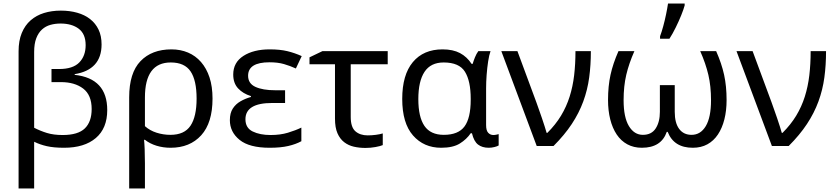

<svg xmlns="http://www.w3.org/2000/svg" viewBox="-20 -825 4729 1085"><path d="M85 240V-535Q85 -595 103 -638.5Q121 -682 153 -710Q185 -738 228.5 -751.5Q272 -765 324 -765Q374 -765 416.5 -753Q459 -741 489.5 -717Q520 -693 537 -657.5Q554 -622 554 -574Q554 -502 515.5 -460Q477 -418 402 -406V-402Q586 -382 586 -203Q586 -100 521.5 -45Q457 10 342 10Q284 10 244.5 1Q205 -8 173 -24V240ZM334 -62Q421 -62 459.5 -99.5Q498 -137 498 -209Q498 -288 450 -324.5Q402 -361 324 -361H271V-435H314Q392 -435 428 -472Q464 -509 464 -570Q464 -633 425 -662.5Q386 -692 322 -692Q292 -692 265 -684.5Q238 -677 217.5 -658.5Q197 -640 185 -609Q173 -578 173 -531V-103Q208 -85 245.5 -73.5Q283 -62 334 -62Z M710 240V-275Q710 -413 774 -479.5Q838 -546 949 -546Q1000 -546 1042.5 -528Q1085 -510 1116 -474.5Q1147 -439 1164 -387.5Q1181 -336 1181 -268Q1181 -131 1117 -60.5Q1053 10 944 10Q902 10 864.5 -1.5Q827 -13 799 -35H794Q796 -18 797.5 17.5Q799 53 799 98V240ZM799 -274V-112Q827 -87 865 -75Q903 -63 943 -63Q1022 -63 1056.5 -114.5Q1091 -166 1091 -268Q1091 -371 1057 -421.5Q1023 -472 945 -472Q799 -472 799 -274Z M1591 -315V-243H1518Q1367 -243 1367 -151Q1367 -102 1408 -82Q1449 -62 1509 -62Q1564 -62 1607 -75Q1650 -88 1683 -104V-27Q1652 -10 1609 0Q1566 10 1504 10Q1389 10 1334 -34.5Q1279 -79 1279 -146Q1279 -186 1295.5 -211.5Q1312 -237 1339 -252.5Q1366 -268 1398 -277V-282Q1353 -296 1325.5 -325.5Q1298 -355 1298 -404Q1298 -472 1355.5 -509Q1413 -546 1504 -546Q1562 -546 1603.5 -536Q1645 -526 1685 -508L1652 -438Q1619 -453 1584.5 -463Q1550 -473 1503 -473Q1382 -473 1382 -397Q1382 -353 1423.5 -334Q1465 -315 1535 -315Z M1729 -462V-501L1802 -536H2171V-462H1962V-164Q1962 -106 1988.5 -83Q2015 -60 2058 -60Q2080 -60 2103.5 -63Q2127 -66 2143 -71V-5Q2129 1 2101.5 6Q2074 11 2045 11Q2011 11 1980 4Q1949 -3 1925 -21.5Q1901 -40 1887 -72Q1873 -104 1873 -155V-462Z M2473 10Q2375 10 2314 -59.5Q2253 -129 2253 -266Q2253 -402 2313 -474Q2373 -546 2481 -546Q2540 -546 2579.5 -525Q2619 -504 2645 -464H2651Q2656 -481 2664 -501Q2672 -521 2683 -536H2752Q2744 -514 2738.5 -478Q2733 -442 2730 -402Q2727 -362 2727 -326V-118Q2727 -87 2739 -74.5Q2751 -62 2768 -62Q2776 -62 2785 -64Q2794 -66 2798 -67V-3Q2790 2 2774 6Q2758 10 2742 10Q2705 10 2681.5 -8Q2658 -26 2647 -72H2640Q2617 -38 2578.5 -14Q2540 10 2473 10ZM2488 -63Q2570 -63 2605 -110.5Q2640 -158 2640 -261V-267Q2640 -367 2607.5 -419.5Q2575 -472 2487 -472Q2414 -472 2379 -419Q2344 -366 2344 -265Q2344 -164 2378.5 -113.5Q2413 -63 2488 -63Z M2904 -536 3011 -247Q3017 -230 3025.5 -206Q3034 -182 3042.5 -157.5Q3051 -133 3058 -110.5Q3065 -88 3069 -74H3073Q3120 -121 3150.5 -171.5Q3181 -222 3199 -279Q3217 -336 3224.5 -399.5Q3232 -463 3232 -536H3319Q3319 -457 3309.5 -387Q3300 -317 3276 -251.5Q3252 -186 3211 -124Q3170 -62 3108 0H3013L2813 -536Z M3475 -536H3565Q3534 -466 3519 -402Q3504 -338 3504 -259Q3504 -162 3534 -112.5Q3564 -63 3613 -63Q3662 -63 3685.5 -99.5Q3709 -136 3709 -193V-344H3793V-193Q3793 -130 3818 -96.5Q3843 -63 3888 -63Q3939 -63 3968.5 -112.5Q3998 -162 3998 -259Q3998 -338 3983 -402Q3968 -466 3937 -536H4027Q4058 -466 4072 -402Q4086 -338 4086 -260Q4086 -200 4073.5 -150.5Q4061 -101 4037 -65Q4013 -29 3977.5 -9.5Q3942 10 3895 10Q3788 10 3753 -80H3748Q3717 10 3607 10Q3561 10 3525 -9.5Q3489 -29 3465 -65Q3441 -101 3428.5 -150.5Q3416 -200 3416 -260Q3416 -338 3430 -402Q3444 -466 3475 -536ZM3710 -606V-620Q3719 -644 3728 -677Q3737 -710 3744 -744Q3751 -778 3755 -805H3849V-794Q3843 -772 3829.5 -738.5Q3816 -705 3798.5 -669.5Q3781 -634 3763 -606Z M4233 -536 4340 -247Q4346 -230 4354.5 -206Q4363 -182 4371.5 -157.5Q4380 -133 4387 -110.5Q4394 -88 4398 -74H4402Q4449 -121 4479.5 -171.5Q4510 -222 4528 -279Q4546 -336 4553.5 -399.5Q4561 -463 4561 -536H4648Q4648 -457 4638.5 -387Q4629 -317 4605 -251.5Q4581 -186 4540 -124Q4499 -62 4437 0H4342L4142 -536Z"/></svg>

Font: BC Sans
Style: Regular
Weight: 400
Designer: Monotype Design Team
Province of B.C.
Foundry: Monotype Imaging Inc.
Version: Version 2.000;GOOG;noto-source:20170915:90ef993387c0